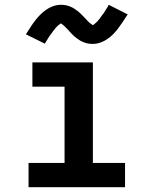

<svg xmlns="http://www.w3.org/2000/svg" viewBox="-20 -780 640 800"><path d="M99 0V-101H249V-419H115V-520H367V-101H501V0ZM366 -597Q361 -597 355.5 -597.5Q350 -598 345 -599Q340 -600 335.5 -601.5Q331 -603 326 -605Q321 -607 316.5 -609.5Q312 -612 308.5 -614.5Q305 -617 300 -620.5Q295 -624 291 -627.5Q287 -631 283.5 -634.5Q280 -638 276.5 -641.5Q273 -645 270 -648.5Q267 -652 263 -656.5Q259 -661 255 -664.5Q251 -668 248 -671.5Q245 -675 240 -678Q235 -681 234 -683Q233 -682 230 -680Q227 -678 224.5 -676Q222 -674 219 -671Q216 -668 214.5 -666.5Q213 -665 211.5 -663Q210 -661 208.5 -659Q207 -657 205 -655Q203 -653 201.5 -650.5Q200 -648 198 -645.5Q196 -643 194 -640Q192 -637 189.5 -634Q187 -631 185 -628Q183 -625 181 -621.5Q179 -618 176.5 -614Q174 -610 171.5 -606Q169 -602 167 -598L88 -637Q99 -655 109 -670Q119 -685 128.5 -697Q138 -709 148.5 -719.5Q159 -730 172.5 -739.5Q186 -749 202 -754.5Q218 -760 234 -760Q239 -760 244.5 -759.5Q250 -759 255 -758Q260 -757 264.5 -755.5Q269 -754 274 -752Q279 -750 283.5 -747.5Q288 -745 291.5 -742.5Q295 -740 300 -736.5Q305 -733 309 -729.5Q313 -726 316.5 -722.5Q320 -719 323.5 -715.5Q327 -712 330 -709Q333 -706 337 -701.5Q341 -697 345 -693Q349 -689 352 -686Q355 -683 359.5 -680.5Q364 -678 366 -675Q367 -675 370 -677Q373 -679 375.5 -681.5Q378 -684 381 -686.5Q384 -689 385.5 -690.5Q387 -692 388.5 -694Q390 -696 391.5 -698Q393 -700 395 -702Q397 -704 398.5 -706.5Q400 -709 402 -712Q404 -715 406 -717.5Q408 -720 410.5 -723Q413 -726 415 -729.5Q417 -733 419 -736.5Q421 -740 423.5 -743.5Q426 -747 428.5 -751Q431 -755 433 -760L512 -720Q501 -703 491 -688Q481 -673 471.5 -660.5Q462 -648 451.5 -637.5Q441 -627 427.5 -617.5Q414 -608 398 -602.5Q382 -597 366 -597Z"/></svg>

Font: Iosevka Fixed Extended
Style: Bold
Weight: 700
Width: 7
Monospace: yes
Designer: Belleve Invis
Foundry: Belleve Invis
Version: Version 24.1.1; ttfautohint (v1.8.4)